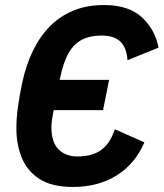

<svg xmlns="http://www.w3.org/2000/svg" viewBox="-20 -730 649 762"><path d="M270 12Q186 12 137 -19.5Q88 -51 66.5 -104Q45 -157 45 -219Q45 -265 52 -311.5Q59 -358 68 -401Q83 -471 110.5 -528Q138 -585 178 -625.5Q218 -666 271.5 -688Q325 -710 393 -710Q491 -710 543.5 -661Q596 -612 609 -541L486 -491Q484 -524 472 -546Q460 -568 438 -578.5Q416 -589 383 -589Q338 -589 305.5 -572.5Q273 -556 252 -519Q231 -482 218 -418L213 -393L199 -413H413L389 -293H171L198 -318L192 -288Q189 -273 186.5 -255Q184 -237 184 -224Q184 -166 212 -137.5Q240 -109 288 -109Q323 -109 351.5 -119Q380 -129 401 -152.5Q422 -176 436 -217L553 -165Q516 -79 442.5 -33.5Q369 12 270 12Z"/></svg>

Font: IBM Plex Sans Condensed
Style: Bold Italic
Weight: 700
Width: 3
Italic angle: -11.31°
Designer: Mike Abbink, Paul van der Laan, Pieter van Rosmalen
Foundry: Bold Monday
Version: Version 3.201